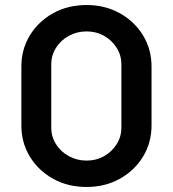

<svg xmlns="http://www.w3.org/2000/svg" viewBox="-20 -732 688 764"><path d="M325 12Q250 12 191.5 -20.5Q133 -53 99 -108.5Q65 -164 65 -233V-467Q65 -536 99 -591.5Q133 -647 191.5 -679.5Q250 -712 325 -712Q398 -712 456.5 -679.5Q515 -647 549 -591.5Q583 -536 583 -467V-233Q583 -164 549 -108.5Q515 -53 456.5 -20.5Q398 12 325 12ZM325 -93Q363 -93 394 -110.5Q425 -128 444 -158Q463 -188 463 -224V-476Q463 -512 444 -542Q425 -572 394 -589.5Q363 -607 325 -607Q286 -607 254 -589.5Q222 -572 203 -542Q184 -512 184 -476V-224Q184 -188 203 -158Q222 -128 254 -110.5Q286 -93 325 -93Z"/></svg>

Font: MuseoModerno Medium
Style: Regular
Weight: 500
Designer: Pablo Cosgaya, Héctor Gatti, Marcela Romero, and the Authors of The MuseoModerno Project.
Foundry: Omnibus-Type Team
Version: Version 1.001